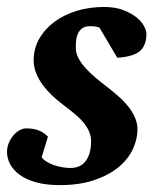

<svg xmlns="http://www.w3.org/2000/svg" viewBox="-27 -520 462 552"><path d="M394 -422.9Q394 -389.2 375 -373Q356 -356.9 310.1 -354L258.8 -440.9Q255.4 -441.9 251.5 -442.9Q248 -443.8 243.2 -444.3Q238.3 -444.8 232.9 -444.8Q217.8 -444.8 209.5 -438.7Q201.2 -432.6 197 -423.3Q192.9 -414.1 191.9 -403.1Q190.9 -392.1 190.9 -382.8Q190.9 -367.2 198.7 -352.5Q206.5 -337.9 219.2 -324Q231.9 -310.1 247.8 -296.6Q263.7 -283.2 279.8 -271Q296.9 -257.8 312.7 -243.9Q328.6 -230 341.1 -214.6Q353.5 -199.2 360.8 -182.6Q368.2 -166 368.2 -147.9Q368.2 -119.1 354.5 -90.3Q340.8 -61.5 313 -38.8Q285.2 -16.1 243.2 -2Q201.2 12.2 145 12.2Q105.5 12.2 76.9 4.2Q48.3 -3.9 29.8 -17.3Q11.2 -30.8 2.2 -47.9Q-6.8 -64.9 -6.8 -83Q-6.8 -96.2 -2 -108.4Q2.9 -120.6 11 -130.1Q19 -139.6 28.8 -145.3Q38.6 -150.9 48.8 -150.9Q70.8 -150.9 85.9 -144.3Q101.1 -137.7 110.8 -127L92.8 -67.9Q98.1 -60.5 107.9 -54.7Q117.7 -48.8 129.2 -44.9Q140.6 -41 152.6 -39.1Q164.6 -37.1 174.8 -37.1Q205.1 -37.1 220 -57.9Q234.9 -78.6 234.9 -113.8Q234.9 -128.9 229 -142.3Q223.1 -155.8 212.4 -168.5Q201.7 -181.2 186.5 -193.6Q171.4 -206.1 152.8 -220.2Q137.2 -231.9 122.3 -246.1Q107.4 -260.3 95.7 -276.1Q84 -292 76.9 -309.6Q69.8 -327.1 69.8 -346.2Q69.8 -381.3 86.4 -409.7Q103 -438 130.9 -458.3Q158.7 -478.5 195.3 -489.3Q231.9 -500 272 -500Q303.2 -500 326.2 -491.5Q349.1 -482.9 364.3 -470.9Q379.4 -459 386.7 -445.6Q394 -432.1 394 -422.9Z"/></svg>

Font: Charis SIL Afr
Style: Bold Italic
Weight: 700
Italic angle: -11°
Foundry: SIL International
Version: Version 5.000